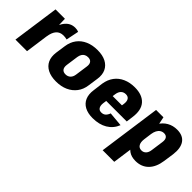

<svg xmlns="http://www.w3.org/2000/svg" viewBox="27 -1228 2086 2086"><g transform="rotate(45 1069.5 -185.5)"><path d="M94 -540H238L244 -346L196 0H18ZM199 -295Q217 -421 264 -486Q311 -551 387 -551Q402 -551 415.5 -548.5Q429 -546 440 -541L410 -394Q384 -401 356 -401Q304 -401 273.5 -367Q243 -333 233 -264Z M650 11Q573 11 520.5 -16Q468 -43 445 -92.5Q422 -142 431 -211L448 -329Q458 -399 495 -448.5Q532 -498 592 -524.5Q652 -551 730 -551Q808 -551 860 -524Q912 -497 935.5 -447.5Q959 -398 949 -329L932 -211Q923 -142 885.5 -92.5Q848 -43 788.5 -16Q729 11 650 11ZM669 -117Q704 -117 726 -138.5Q748 -160 753 -199L773 -341Q779 -381 763 -402Q747 -423 712 -423Q689 -423 671 -413.5Q653 -404 642 -385.5Q631 -367 627 -341L607 -199Q602 -160 618 -138.5Q634 -117 669 -117Z M1213 11Q1140 11 1090.5 -15.5Q1041 -42 1019.5 -92Q998 -142 1008 -212L1023 -328Q1034 -398 1071 -448Q1108 -498 1167.5 -524.5Q1227 -551 1303 -551Q1418 -551 1474 -488Q1530 -425 1512 -301L1502 -226H1156L1168 -313H1374L1336 -278L1345 -338Q1351 -382 1336 -405.5Q1321 -429 1287 -429Q1253 -429 1231.5 -408Q1210 -387 1204 -347L1181 -186Q1176 -145 1190.5 -122Q1205 -99 1237 -99Q1268 -99 1287 -116.5Q1306 -134 1317 -165L1483 -150Q1452 -72 1382.5 -30.5Q1313 11 1213 11Z M1872 11Q1808 11 1766.5 -18.5Q1725 -48 1708.5 -103Q1692 -158 1701 -235L1712 -307Q1723 -384 1755.5 -438.5Q1788 -493 1838.5 -522Q1889 -551 1953 -551Q2043 -551 2083.5 -493.5Q2124 -436 2110 -329L2093 -211Q2078 -104 2020.5 -46.5Q1963 11 1872 11ZM1639 -540H1752L1790 -350L1716 180H1538ZM1837 -116Q1868 -116 1888.5 -137.5Q1909 -159 1914 -198L1934 -341Q1940 -381 1925.5 -402Q1911 -423 1880 -423Q1855 -423 1835 -410Q1815 -397 1802.5 -373Q1790 -349 1785 -315L1773 -225Q1766 -174 1783 -145Q1800 -116 1837 -116Z"/></g></svg>

Font: Pathway Extreme Condensed ExtraBold
Style: Italic
Weight: 800
Width: 3
Italic angle: -8°
Version: Version 1.001;gftools[0.9.26]